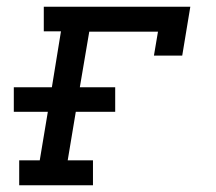

<svg xmlns="http://www.w3.org/2000/svg" viewBox="-20 -550 640 570"><path d="M37 0V-74H98L122 -218H21V-291H134L161 -457H110V-530H545L521 -385H437L449 -456H245L217 -291H322V-218H205L181 -74H256V0Z"/></svg>

Font: Iosevka Curly Slab ExObl
Style: Regular
Weight: 400
Width: 7
Italic angle: -9°
Monospace: yes
Designer: Belleve Invis
Foundry: Belleve Invis
Version: Version 11.1.0; ttfautohint (v1.8.3)